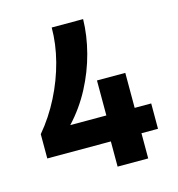

<svg xmlns="http://www.w3.org/2000/svg" viewBox="-96 -711 735 795"><g transform="rotate(-15 271.0 -313.5)"><path d="M311.2 0V-108H38.7V-212.1Q87.7 -270.2 123 -339.8Q158.4 -409.4 177.6 -483.2Q196.7 -557 196.7 -627H331.3Q330 -557.3 310.8 -483.9Q291.6 -410.6 255.4 -341.9Q219.2 -273.3 166.3 -216.7H321V-366.7H442.4V-216.7H513.3V-108H442.4V0Z"/></g></svg>

Font: Anaheim
Style: Regular
Weight: 400
Designer: Vernon Adams
Foundry: Vernon Adams
Version: Version 2.001